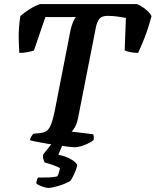

<svg xmlns="http://www.w3.org/2000/svg" viewBox="-20 -724 765 944"><path d="M347 0Q339 0 317.5 -2.5Q296 -5 267 -9Q238 -13 209 -18Q180 -23 157.5 -27.5Q135 -32 127 -35Q130 -47 135 -54.5Q140 -62 143 -66L179 -70Q196 -72 208 -79.5Q220 -87 229.5 -108.5Q239 -130 248 -173L327 -577Q332 -599 338.5 -614.5Q345 -630 353 -640H203L147 -476Q137 -472 117 -468Q97 -464 75 -464Q73 -490 72 -537.5Q71 -585 80 -645Q96 -660 125 -678.5Q154 -697 178 -704H653Q675 -695 695.5 -678.5Q716 -662 725 -645Q709 -585 690.5 -537.5Q672 -490 659 -464Q637 -464 619 -468Q601 -472 593 -476L599 -636Q583 -639 559 -642.5Q535 -646 509 -646Q479 -646 467.5 -630Q456 -614 451 -587L364 -145Q359 -118 349.5 -101Q340 -84 332 -77L438 -64Q440 -60 441 -52.5Q442 -45 440 -35Q422 -21 394 -10.5Q366 0 347 0ZM219 200Q210 200 196.5 196Q183 192 171.5 186.5Q160 181 158 176Q161 165 162 160Q163 155 167 149Q197 149 219 148.5Q241 148 262 143Q271 125 275 103Q265 96 240.5 87.5Q216 79 200 75Q197 70 193.5 59Q190 48 192 36Q204 20 222 -2Q240 -24 251 -37H298L267 37Q302 43 330.5 60Q359 77 359 89Q359 96 353 112Q347 128 339 143.5Q331 159 325 166Q299 181 266 190.5Q233 200 219 200Z"/></svg>

Font: Texturina
Style: Bold Italic
Weight: 700
Italic angle: -11°
Designer: Guillermo Torres Carreño
Foundry: Omnibus-Type
Version: Version 1.002; ttfautohint (v1.8.3)